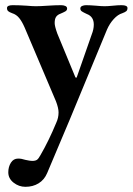

<svg xmlns="http://www.w3.org/2000/svg" viewBox="-20 -437 512 741"><path d="M12 228Q12 207 22 191Q32 175 50 175Q63 175 78 180Q96 184 104 184Q117 184 123 179.5Q129 175 136 162Q168 107 197 37Q206 18 206 -3Q206 -20 196 -46L75 -331Q65 -354 54 -367.5Q43 -381 27 -386Q16 -390 11.5 -394Q7 -398 7 -406Q7 -417 29 -417Q55 -417 83 -415Q105 -413 118 -413Q136 -413 164 -415Q192 -417 216 -417Q225 -417 232 -414Q239 -411 239 -404Q239 -397 232 -393Q225 -389 213 -384Q202 -380 196.5 -372Q191 -364 191 -348Q191 -336 201 -308L270 -141Q271 -137 274 -137Q276 -137 277 -141L334 -304Q342 -324 342 -342Q342 -373 315 -383Q302 -389 296 -393Q290 -397 290 -404Q290 -411 297 -414Q304 -417 312 -417Q327 -417 351 -415Q371 -413 384 -413Q396 -413 416 -415Q434 -417 449 -417Q472 -417 472 -406Q472 -398 467.5 -394Q463 -390 452 -386Q435 -381 419 -363.5Q403 -346 393 -323L249 25L162 231Q151 257 129 270.5Q107 284 78 284Q53 284 32.5 268Q12 252 12 228Z"/></svg>

Font: EB Garamond SemiBold
Style: Regular
Weight: 600
Designer: Georg Duffner and Octavio Pardo
Foundry: Georg Duffner
Version: Version 1.000